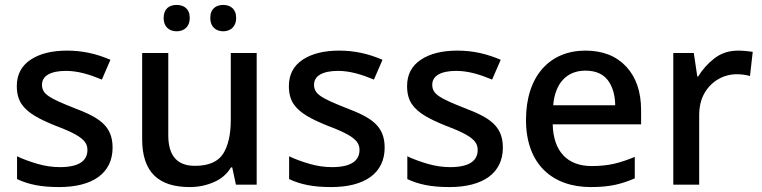

<svg xmlns="http://www.w3.org/2000/svg" viewBox="-20 -756 3118 786"><path d="M440.9 -151.9C440.9 -242.7 383.3 -275.9 283.2 -314C182.6 -354 151.9 -370.1 151.9 -409.2C151.9 -444.8 186 -465.8 250 -465.8C300.8 -465.8 350.1 -449.7 397 -430.2L432.1 -511.2C377.4 -534.7 320.8 -548.8 254.9 -548.8C192.9 -548.8 143.1 -536.6 105.5 -511.7C67.9 -486.8 48.8 -450.7 48.8 -403.8C48.8 -374 55.2 -349.6 67.9 -330.6C93.3 -292.5 141.1 -268.1 210 -240.2C245.6 -227.1 272.5 -214.8 290.5 -204.6C327.1 -183.6 337.9 -166 337.9 -142.1C337.9 -99.1 305.2 -71.8 225.1 -71.8C195.3 -71.8 164.6 -76.2 132.8 -85.4C101.1 -94.7 73.2 -105 49.8 -116.2V-22.9C95.2 -1.5 146 9.8 222.2 9.8C359.4 9.8 440.9 -46.9 440.9 -151.9Z M649.9 -682.1C649.9 -645.5 673.3 -627.9 703.1 -627.9C732.4 -627.9 756.8 -645.5 756.8 -682.1C756.8 -720.7 732.4 -735.8 703.1 -735.8C673.3 -735.8 649.9 -720.7 649.9 -682.1ZM840.8 -682.1C840.8 -645.5 864.7 -627.9 894 -627.9C921.9 -627.9 946.8 -645.5 946.8 -682.1C946.8 -720.7 921.9 -735.8 894 -735.8C864.7 -735.8 840.8 -720.7 840.8 -682.1ZM924.8 -539.1V-266.1C924.8 -205.1 914.1 -158.7 893.1 -126C871.6 -93.3 833 -77.1 777.8 -77.1C705.1 -77.1 668.9 -118.7 668.9 -202.1V-539.1H562V-186C562 -49.8 630.4 9.8 756.8 9.8C791 9.8 823.2 3.4 854 -9.8C884.8 -22.5 908.7 -43 925.8 -70.8H930.7L945.8 0H1030.8V-539.1Z M1554.7 -151.9C1554.7 -242.7 1497.1 -275.9 1397 -314C1296.4 -354 1265.6 -370.1 1265.6 -409.2C1265.6 -444.8 1299.8 -465.8 1363.8 -465.8C1414.6 -465.8 1463.9 -449.7 1510.7 -430.2L1545.9 -511.2C1491.2 -534.7 1434.6 -548.8 1368.7 -548.8C1306.6 -548.8 1256.8 -536.6 1219.2 -511.7C1181.6 -486.8 1162.6 -450.7 1162.6 -403.8C1162.6 -374 1168.9 -349.6 1181.6 -330.6C1207 -292.5 1254.9 -268.1 1323.7 -240.2C1359.4 -227.1 1386.2 -214.8 1404.3 -204.6C1440.9 -183.6 1451.7 -166 1451.7 -142.1C1451.7 -99.1 1418.9 -71.8 1338.9 -71.8C1309.1 -71.8 1278.3 -76.2 1246.6 -85.4C1214.8 -94.7 1187 -105 1163.6 -116.2V-22.9C1209 -1.5 1259.8 9.8 1335.9 9.8C1473.1 9.8 1554.7 -46.9 1554.7 -151.9Z M2038.6 -151.9C2038.6 -242.7 1981 -275.9 1880.9 -314C1780.3 -354 1749.5 -370.1 1749.5 -409.2C1749.5 -444.8 1783.7 -465.8 1847.7 -465.8C1898.4 -465.8 1947.8 -449.7 1994.6 -430.2L2029.8 -511.2C1975.1 -534.7 1918.5 -548.8 1852.5 -548.8C1790.5 -548.8 1740.7 -536.6 1703.1 -511.7C1665.5 -486.8 1646.5 -450.7 1646.5 -403.8C1646.5 -374 1652.8 -349.6 1665.5 -330.6C1690.9 -292.5 1738.8 -268.1 1807.6 -240.2C1843.3 -227.1 1870.1 -214.8 1888.2 -204.6C1924.8 -183.6 1935.5 -166 1935.5 -142.1C1935.5 -99.1 1902.8 -71.8 1822.8 -71.8C1793 -71.8 1762.2 -76.2 1730.5 -85.4C1698.7 -94.7 1670.9 -105 1647.5 -116.2V-22.9C1692.9 -1.5 1743.7 9.8 1819.8 9.8C1957 9.8 2038.6 -46.9 2038.6 -151.9Z M2376.5 -548.8C2231.4 -548.8 2133.3 -445.8 2133.3 -265.1C2133.3 -83.5 2241.7 9.8 2398.4 9.8C2436.5 9.8 2469.2 6.8 2496.6 1C2523.9 -4.9 2551.3 -13.7 2578.6 -25.9V-113.8C2549.8 -101.6 2522 -92.3 2495.1 -85.9C2468.3 -79.6 2437 -76.2 2402.3 -76.2C2302.7 -76.2 2245.1 -136.2 2242.7 -247.1H2604.5V-305.2C2604.5 -380.4 2584 -439.9 2543.5 -483.4C2502.9 -526.9 2447.3 -548.8 2376.5 -548.8ZM2376.5 -466.8C2418 -466.8 2448.2 -453.6 2468.3 -427.7C2487.8 -401.4 2498 -367.2 2498.5 -325.2H2244.6C2252.4 -415.5 2300.3 -466.8 2376.5 -466.8Z M3002.4 -548.8C2964.8 -548.8 2932.6 -538.6 2905.3 -517.6C2877.9 -496.6 2855.5 -471.7 2838.4 -442.9H2834.5L2820.3 -539.1H2736.3V0H2842.3V-284.2C2842.3 -319.3 2849.6 -349.6 2863.8 -374.5C2892.6 -424.8 2943.4 -452.1 2996.1 -452.1C3015.1 -452.1 3033.2 -449.7 3050.3 -444.8L3061.5 -543.9C3045.4 -546.4 3020.5 -548.8 3002.4 -548.8Z"/></svg>

Font: Noto Reveo Sans
Style: Regular
Weight: 500
Designer: Monotype Design Team
Foundry: Monotype Imaging Inc.
Version: Version 2.007